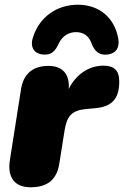

<svg xmlns="http://www.w3.org/2000/svg" viewBox="-20 -783 525 813"><path d="M109 10C181 10 220 -22 231 -89L253 -228C263 -292 284 -315 342 -321L384 -325C452 -331 485 -363 485 -438C485 -486 462 -505 418 -505C355 -505 300 -466 271 -406C276 -469 245 -504 185 -504C119 -504 79 -470 69 -405L22 -106C10 -32 42 10 109 10ZM162 -552C197 -549 214 -566 229 -599C243 -630 271 -647 302 -647C333 -647 356 -631 367 -601C380 -565 401 -548 435 -552C471 -556 487 -581 481 -618C466 -708 400 -763 310 -763C219 -763 146 -710 119 -623C106 -581 127 -555 162 -552Z"/></svg>

Font: SN Pro Black
Style: Italic
Weight: 900
Italic angle: -9°
Designer: Tobias Whetton
Foundry: Supernotes
Version: Version 1.001;Glyphs 3.2 (3249)